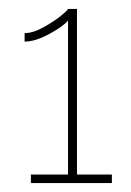

<svg xmlns="http://www.w3.org/2000/svg" viewBox="-20 -831 292 429"><path d="M152 -441H230V-422H49V-441H132V-785Q120 -771 89 -754.5Q58 -738 35 -738V-757Q54 -757 78 -770.5Q102 -784 116 -795.5Q130 -807 132 -811H152Z"/></svg>

Font: Raleway
Style: Thin
Weight: 100
Designer: Matt McInerney, Pablo Impallari, Rodrigo Fuenzalida
Foundry: Matt McInerney, Pablo Impallari, Rodrigo Fuenzalida
Version: Version 3.000